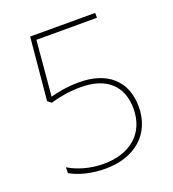

<svg xmlns="http://www.w3.org/2000/svg" viewBox="-132 -815 835 927"><g transform="rotate(-20 285.0 -352.0)"><path d="M274 -426C206 -426 159 -414 126 -406L151 -689H462V-714H128L98 -393L117 -378C166 -392 212 -401 274 -401C408 -401 478 -331 478 -217C478 -90 389 -15 253 -15C180 -15 119 -35 74 -62V-32C116 -8 177 10 253 10C403 10 505 -76 505 -217C505 -351 417 -426 274 -426Z"/></g></svg>

Font: Noto Sans Meetei Mayek Thin
Style: Regular
Weight: 100
Designer: Monotype Design Team and Neelakash Kshetrimayum
Foundry: Monotype Imaging Inc.
Version: Version 2.002